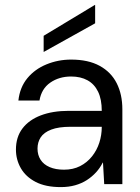

<svg xmlns="http://www.w3.org/2000/svg" viewBox="-20 -751 571 783"><path d="M228 12Q166 12 125.5 -9Q85 -30 65 -65Q45 -100 45 -141Q45 -192 71.5 -227Q98 -262 146.5 -280.5Q195 -299 261 -299H395Q395 -346 380 -377Q365 -408 337 -423.5Q309 -439 270 -439Q221 -439 185 -414Q149 -389 141 -341H55Q61 -395 91.5 -432Q122 -469 169.5 -488.5Q217 -508 270 -508Q340 -508 386.5 -482.5Q433 -457 456 -411.5Q479 -366 479 -305V0H405L400 -88H399Q388 -66 371.5 -48Q355 -30 334 -16.5Q313 -3 286.5 4.5Q260 12 228 12ZM241 -59Q278 -59 306.5 -73.5Q335 -88 355 -113Q375 -138 385 -169Q395 -200 395 -233V-234H268Q219 -234 189 -222.5Q159 -211 146 -191Q133 -171 133 -145Q133 -119 145.5 -99.5Q158 -80 182.5 -69.5Q207 -59 241 -59ZM158 -539V-605L367 -731H368V-656Z"/></svg>

Font: DM Sans 28pt
Style: Regular
Weight: 400
Version: Version 4.004;gftools[0.9.30]